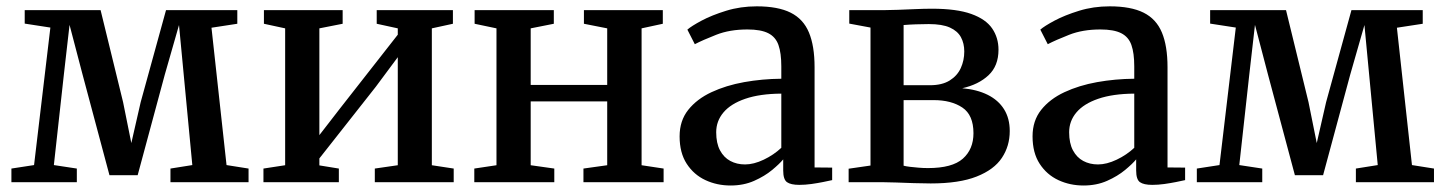

<svg xmlns="http://www.w3.org/2000/svg" viewBox="-20 -575 4562 606"><path d="M16 0V-43L87.5 -54L139 -488L58 -500.5V-543H297.5L368.5 -252.5L394.5 -123.5L424 -252.5L504 -543H729V-500L647.5 -487.5L695 -54L764.5 -43V0H518V-43L587 -54L560 -338L545 -496L500 -339L414.5 -22H325.5L240.5 -340L199.5 -496.5L181.5 -339L150 -54L222.5 -43V0Z M811.5 0V-43L880 -53.5V-485.5L813 -500V-543H1061.5V-500L988 -485.5V-148.5L1053 -232.5L1235.5 -465.5V-485.5L1169 -500V-543H1409.5V-500L1343 -485.5V-53.5L1412 -43V0H1163V-43L1235.5 -53.5V-394.5L1166 -301L988 -75V-53L1049.5 -43V0Z M1477 0V-43L1547 -53.5V-485.5L1478 -500V-543H1728V-500L1655 -485.5V-307H1896.5V-485.5L1823 -500V-543H2072V-500L2005 -485.5V-53.5L2074.5 -43V0H1821.5V-43L1896.5 -53.5V-255H1655V-53.5L1729.5 -43V0Z M2286 10.5Q2243 10.5 2206.5 -6.5Q2170 -23.5 2147.5 -58Q2125 -92.5 2125 -144.5Q2125 -194 2152.2 -228.2Q2179.5 -262.5 2225.5 -284Q2271.5 -305.5 2328.8 -315.8Q2386 -326 2446 -326.5V-365.5Q2446 -407.5 2437 -433Q2428 -458.5 2404.8 -470.2Q2381.5 -482 2339 -482Q2283 -482 2240.5 -465.2Q2198 -448.5 2173 -435.5L2149.5 -481.5Q2162 -492.5 2194.2 -509.8Q2226.5 -527 2271.8 -541Q2317 -555 2368.5 -555Q2435.5 -555 2475.5 -535Q2515.5 -515 2533.2 -472.5Q2551 -430 2551 -363V-46.5L2606.5 -46V-6.5Q2595.5 -4 2578 -0.5Q2560.5 3 2540.8 5.8Q2521 8.5 2503 8.5Q2476 8.5 2464 0Q2452 -8.5 2452 -37V-72Q2440.5 -58 2417 -38.5Q2393.5 -19 2360.2 -4.2Q2327 10.5 2286 10.5ZM2331.5 -56Q2359 -56 2390.5 -71Q2422 -86 2446 -108.5V-279.5Q2378 -279 2332.2 -263.2Q2286.5 -247.5 2263.5 -220.2Q2240.5 -193 2240.5 -157.5Q2240.5 -123 2252.5 -100.5Q2264.5 -78 2285 -67Q2305.5 -56 2331.5 -56Z M2917.5 4Q2893.5 4 2864.2 3Q2835 2 2808 1Q2781 0 2764 0H2658.5V-42.5L2727.5 -52.5V-488L2660.5 -500.5V-543H2770.5Q2788 -543 2813.8 -544Q2839.5 -545 2868 -546.2Q2896.5 -547.5 2921.5 -547.5Q2999.5 -547.5 3045.5 -531Q3091.5 -514.5 3111.5 -485.2Q3131.5 -456 3131.5 -418Q3131.5 -367 3100 -337.5Q3068.5 -308 3017 -296.5Q3063.5 -292.5 3097.2 -275.8Q3131 -259 3149 -230.2Q3167 -201.5 3167 -161.5Q3167 -114 3142.2 -76.8Q3117.5 -39.5 3062.5 -17.8Q3007.5 4 2917.5 4ZM2909 -44.5Q2985.5 -44.5 3019 -74.2Q3052.5 -104 3052.5 -154.5Q3052.5 -212 3017.5 -235.5Q2982.5 -259 2927 -259H2832V-52Q2839.5 -50 2851.8 -48.5Q2864 -47 2879 -45.8Q2894 -44.5 2909 -44.5ZM2832 -306H2915Q2953.5 -306 2977.5 -321Q3001.5 -336 3012.5 -360.2Q3023.5 -384.5 3023.5 -412.5Q3023.5 -438 3013 -457.5Q3002.5 -477 2978.2 -488Q2954 -499 2911.5 -499Q2891 -499 2870.5 -498.2Q2850 -497.5 2832 -496Z M3400 10.5Q3357 10.5 3320.5 -6.5Q3284 -23.5 3261.5 -58Q3239 -92.5 3239 -144.5Q3239 -194 3266.2 -228.2Q3293.5 -262.5 3339.5 -284Q3385.5 -305.5 3442.8 -315.8Q3500 -326 3560 -326.5V-365.5Q3560 -407.5 3551 -433Q3542 -458.5 3518.8 -470.2Q3495.5 -482 3453 -482Q3397 -482 3354.5 -465.2Q3312 -448.5 3287 -435.5L3263.5 -481.5Q3276 -492.5 3308.2 -509.8Q3340.5 -527 3385.8 -541Q3431 -555 3482.5 -555Q3549.5 -555 3589.5 -535Q3629.5 -515 3647.2 -472.5Q3665 -430 3665 -363V-46.5L3720.5 -46V-6.5Q3709.5 -4 3692 -0.5Q3674.5 3 3654.8 5.8Q3635 8.5 3617 8.5Q3590 8.5 3578 0Q3566 -8.5 3566 -37V-72Q3554.5 -58 3531 -38.5Q3507.5 -19 3474.2 -4.2Q3441 10.5 3400 10.5ZM3445.5 -56Q3473 -56 3504.5 -71Q3536 -86 3560 -108.5V-279.5Q3492 -279 3446.2 -263.2Q3400.5 -247.5 3377.5 -220.2Q3354.5 -193 3354.5 -157.5Q3354.5 -123 3366.5 -100.5Q3378.5 -78 3399 -67Q3419.5 -56 3445.5 -56Z M3757.5 0V-43L3829 -54L3880.5 -488L3799.5 -500.5V-543H4039L4110 -252.5L4136 -123.5L4165.5 -252.5L4245.5 -543H4470.5V-500L4389 -487.5L4436.5 -54L4506 -43V0H4259.5V-43L4328.5 -54L4301.5 -338L4286.5 -496L4241.5 -339L4156 -22H4067L3982 -340L3941 -496.5L3923 -339L3891.5 -54L3964 -43V0Z"/></svg>

Font: Merriweather 48pt Medium
Style: Regular
Weight: 500
Version: Version 2.100